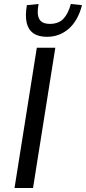

<svg xmlns="http://www.w3.org/2000/svg" viewBox="-20 -945 432 965"><path d="M53 0 165 -705H258L146 0ZM216 -760Q173 -760 147.5 -778Q122 -796 114 -831Q106 -866 115 -919L174 -925Q164 -875 177 -850Q190 -825 231 -825Q274 -825 298.5 -850.5Q323 -876 336 -925L392 -919Q372 -841 325.5 -800.5Q279 -760 216 -760Z"/></svg>

Font: Nunito Sans 7pt Condensed Medium
Style: Italic
Weight: 500
Width: 3
Italic angle: -9°
Designer: Vernon Adams
Foundry: Vernon Adams
Version: Version 3.101;gftools[0.9.27]